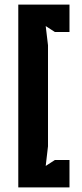

<svg xmlns="http://www.w3.org/2000/svg" viewBox="-20 -720 358 840"><path d="M60 100H284V-20H220L180 6L190 -80V-522L180 -606L220 -580H284V-700H60Z"/></svg>

Font: Pescante Normal
Style: Regular
Weight: 400
Designer: Ariel Martín Pérez
Foundry: Tunera Type Foundry
Version: Version 1.000;FEAKit 1.0